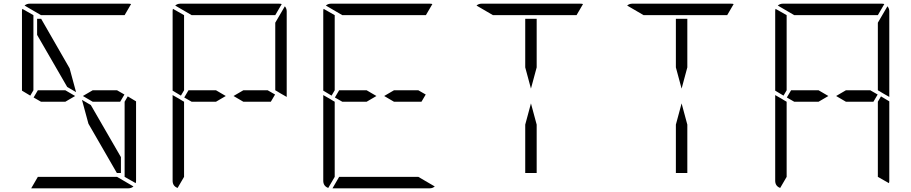

<svg xmlns="http://www.w3.org/2000/svg" viewBox="-20 -1020 4936 1040"><path d="M472 -451 635 -169V-83H613L459 -350L424 -479ZM482 -531H614L654 -508L631 -469H482L429 -500ZM672 -498 717 -471V-41Q717 -32 715 -28L655 -62V-70V-82V-83V-134V-265V-450V-469ZM144 -502 99 -529V-959Q99 -968 101 -972L161 -938V-928V-918V-866V-735V-548V-531ZM202 -938 113 -990Q125 -1000 140 -1000H408H676Q686 -1000 690 -998L655 -938H625H439H377ZM614 -62 703 -10Q691 0 676 0H408H149L185 -62H191H377H439ZM334 -469H202L162 -492L185 -531H334L387 -500ZM181 -831V-918H203L357 -650L392 -521L344 -549Z M1298 -531H1430L1470 -508L1447 -469H1298L1245 -500ZM960 -502 915 -529V-959Q915 -968 917 -972L977 -938V-928V-918V-866V-735V-548V-531ZM942 -2Q915 -12 915 -41V-500V-505L950 -485L968 -474L977 -469V-452V-265V-134V-83V-82V-72V-62ZM1018 -938 929 -990Q941 -1000 956 -1000H1224H1492Q1502 -1000 1506 -998L1471 -938H1441H1255H1193ZM1150 -469H1018L978 -492L1001 -531H1150L1203 -500ZM1533 -959V-500V-495L1498 -515L1480 -526L1471 -531V-550V-735V-866V-897L1523 -986Q1533 -974 1533 -959Z M2114 -531H2246L2286 -508L2263 -469H2114L2061 -500ZM1776 -502 1731 -529V-959Q1731 -968 1733 -972L1793 -938V-928V-918V-866V-735V-548V-531ZM1758 -2Q1731 -12 1731 -41V-500V-505L1766 -485L1784 -474L1793 -469V-452V-265V-134V-83V-82V-72V-62ZM1834 -938 1745 -990Q1757 -1000 1772 -1000H2040H2308Q2318 -1000 2322 -998L2287 -938H2257H2071H2009ZM2246 -62 2335 -10Q2323 0 2308 0H2040H1781L1817 -62H1823H2009H2071ZM1966 -469H1834L1794 -492L1817 -531H1966L2019 -500Z M2887 -345V-83H2825V-345L2856 -460ZM2825 -655V-918H2887V-655L2856 -540ZM2650 -938 2561 -990Q2573 -1000 2588 -1000H2856H3124Q3134 -1000 3138 -998L3103 -938H3073H2887H2825Z M3703 -345V-83H3641V-345L3672 -460ZM3641 -655V-918H3703V-655L3672 -540ZM3466 -938 3377 -990Q3389 -1000 3404 -1000H3672H3940Q3950 -1000 3954 -998L3919 -938H3889H3703H3641Z M4562 -531H4694L4734 -508L4711 -469H4562L4509 -500ZM4752 -498 4797 -471V-41Q4797 -32 4795 -28L4735 -62V-70V-82V-83V-134V-265V-450V-469ZM4224 -502 4179 -529V-959Q4179 -968 4181 -972L4241 -938V-928V-918V-866V-735V-548V-531ZM4206 -2Q4179 -12 4179 -41V-500V-505L4214 -485L4232 -474L4241 -469V-452V-265V-134V-83V-82V-72V-62ZM4282 -938 4193 -990Q4205 -1000 4220 -1000H4488H4756Q4766 -1000 4770 -998L4735 -938H4705H4519H4457ZM4414 -469H4282L4242 -492L4265 -531H4414L4467 -500ZM4797 -959V-500V-495L4762 -515L4744 -526L4735 -531V-550V-735V-866V-897L4787 -986Q4797 -974 4797 -959Z"/></svg>

Font: DSEG14 Modern
Style: Light
Weight: 300
Designer: Keshikan(Twitter:@keshinomi_88pro)
Version: Version 0.46